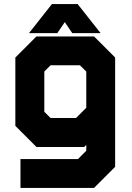

<svg xmlns="http://www.w3.org/2000/svg" viewBox="-20 -718 645 938"><path d="M80 200V59H361L401.5 18.5V-10L391.5 0H158L55 -103V-437L158 -540H439.5L542.5 -437V97L439.5 200ZM143 130H397.5L474.5 47V-399L405.5 -470H192L124 -402V-148L200.5 -71H373.5L474.5 -167V47L397.5 130H143ZM200.5 -71 124 -148V-402L192 -470H405.5L474.5 -399V-167L373.5 -71ZM227 -141.5H351.5L401.5 -191.5V-368.5L370.5 -399H227L196.5 -368.5V-172ZM233.5 -698H359.5L471.5 -556H333L296.5 -610L260 -556H121.5ZM267 -659 224.5 -601 267 -659H324L366.5 -601L324 -659Z"/></svg>

Font: Tourney Thin Black
Style: Regular
Weight: 900
Version: Version 1.015